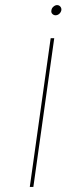

<svg xmlns="http://www.w3.org/2000/svg" viewBox="-20 -524 261 754"><path d="M204 -504Q197 -504 190 -498Q183 -492 182 -484Q180 -475 185.5 -469.5Q191 -464 198 -464Q206 -464 212.5 -469.5Q219 -475 221 -484Q222 -492 217 -498Q212 -504 204 -504ZM179 -374 97 210H111L193 -374Z"/></svg>

Font: Josefin Slab Thin Thin
Style: Italic
Weight: 250
Italic angle: -12°
Version: Version 2.000